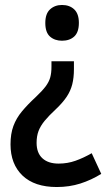

<svg xmlns="http://www.w3.org/2000/svg" viewBox="-20 -566 437 776"><path d="M278.8 -318.4V-286.6Q278.8 -252 272 -225.1Q265.1 -198.2 249.3 -174.6Q233.4 -150.9 206.1 -125Q177.7 -98.6 160.6 -77.9Q143.6 -57.1 135.7 -36.4Q127.9 -15.6 127.9 11.2Q127.9 52.2 151.4 73.7Q174.8 95.2 216.8 95.2Q252.9 95.2 285.2 83.7Q317.4 72.3 350.6 53.2L389.2 136.7Q349.1 161.6 304.7 175.8Q260.3 189.9 209.5 189.9Q119.6 189.9 71 143.6Q22.5 97.2 22.5 17.6Q22.5 -25.4 34.2 -56.9Q45.9 -88.4 68.6 -115.7Q91.3 -143.1 124.5 -173.8Q150.9 -198.7 164.6 -217Q178.2 -235.4 183.1 -253.4Q188 -271.5 188 -295.9V-318.4ZM298.8 -473.6Q298.8 -436 280.3 -418.7Q261.7 -401.4 230.5 -401.4Q201.2 -401.4 182.1 -418.2Q163.1 -435.1 163.1 -473.1Q163.1 -510.7 182.4 -528.3Q201.7 -545.9 230.5 -545.9Q261.2 -545.9 280 -528.1Q298.8 -510.3 298.8 -473.6Z"/></svg>

Font: Open Sans SemiCondensed SemiBold
Style: Regular
Weight: 600
Width: 4
Designer: Monotype Design Team
Foundry: Monotype Imaging Inc.
Version: Version 3.000